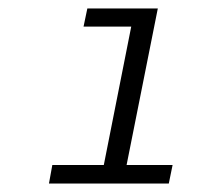

<svg xmlns="http://www.w3.org/2000/svg" viewBox="-20 -762 470 455"><path d="M389 -371 380 -327H96L104 -371H226L291 -699H178L187 -742H354L280 -371Z"/></svg>

Font: Montserrat Alternates
Style: Italic
Weight: 400
Italic angle: -11.3°
Designer: Julieta Ulanovsky
Foundry: Julieta Ulanovsky
Version: Version 7.200